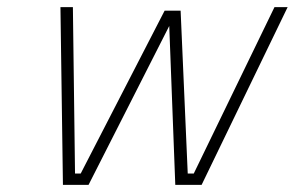

<svg xmlns="http://www.w3.org/2000/svg" viewBox="-20 -520 829 540"><path d="M150 -500H185L191 -32H207L443 -490H488L508 -32H525L752 -500H789L547 0H473L456 -447L229 0H157Z"/></svg>

Font: Titillium Web ExtraLight
Style: Italic
Weight: 275
Italic angle: -13°
Version: Version 1.002;PS 57.000;hotconv 1.0.70;makeotf.lib2.5.55311